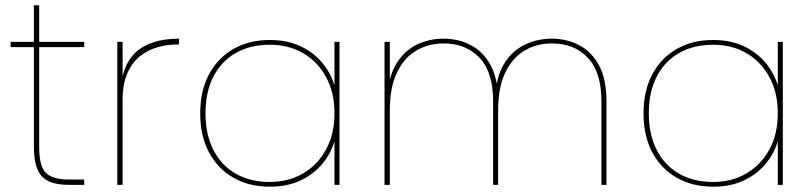

<svg xmlns="http://www.w3.org/2000/svg" viewBox="-20 -698 3061 725"><path d="M108 -142V-678H128V-142Q128 -69 154 -44.5Q180 -20 241 -20H298V0H239Q193 0 164 -13.5Q135 -27 121.5 -58.5Q108 -90 108 -142ZM298 -520H20V-540H298Z M443 -321 436 -341Q436 -393 449.5 -432.5Q463 -472 490.5 -498.5Q518 -525 559.5 -538.5Q601 -552 656 -552V-530H647Q611 -530 574.5 -519.5Q538 -509 508.5 -485.5Q479 -462 461 -421.5Q443 -381 443 -321ZM423 0V-540H443V0Z M736 -270Q736 -356 769.5 -418Q803 -480 862 -513.5Q921 -547 999 -547Q1064 -547 1113.5 -524Q1163 -501 1196 -462Q1229 -423 1243 -375V-540H1262V0H1243V-165Q1229 -117 1196 -78Q1163 -39 1113.5 -16Q1064 7 999 7Q921 7 862 -26.5Q803 -60 769.5 -122Q736 -184 736 -270ZM1243 -270Q1243 -348 1211.5 -406.5Q1180 -465 1125 -497Q1070 -529 999 -529Q925 -529 870.5 -498Q816 -467 786 -409Q756 -351 756 -270Q756 -190 786 -131.5Q816 -73 870.5 -42Q925 -11 999 -11Q1070 -11 1125 -43.5Q1180 -76 1211.5 -134Q1243 -192 1243 -270Z M1432 0V-540H1452V0ZM1842 0V-317Q1842 -425 1791 -479.5Q1740 -534 1655 -534Q1597 -534 1551 -506.5Q1505 -479 1478.5 -423Q1452 -367 1452 -282L1442 -327Q1446 -406 1475.5 -455.5Q1505 -505 1552 -528.5Q1599 -552 1655 -552Q1711 -552 1758 -527.5Q1805 -503 1833 -451Q1861 -399 1861 -315V0ZM2251 0V-317Q2251 -425 2200 -479.5Q2149 -534 2064 -534Q2006 -534 1960 -506.5Q1914 -479 1887.5 -423Q1861 -367 1861 -282L1849 -327Q1853 -406 1882.5 -455.5Q1912 -505 1960 -528.5Q2008 -552 2064 -552Q2120 -552 2167 -527.5Q2214 -503 2242 -451Q2270 -399 2270 -315V0Z M2410 -270Q2410 -356 2443.5 -418Q2477 -480 2536 -513.5Q2595 -547 2673 -547Q2738 -547 2787.5 -524Q2837 -501 2870 -462Q2903 -423 2917 -375V-540H2936V0H2917V-165Q2903 -117 2870 -78Q2837 -39 2787.5 -16Q2738 7 2673 7Q2595 7 2536 -26.5Q2477 -60 2443.5 -122Q2410 -184 2410 -270ZM2917 -270Q2917 -348 2885.5 -406.5Q2854 -465 2799 -497Q2744 -529 2673 -529Q2599 -529 2544.5 -498Q2490 -467 2460 -409Q2430 -351 2430 -270Q2430 -190 2460 -131.5Q2490 -73 2544.5 -42Q2599 -11 2673 -11Q2744 -11 2799 -43.5Q2854 -76 2885.5 -134Q2917 -192 2917 -270Z"/></svg>

Font: Poppins Variable
Style: Regular
Weight: 100
Designer: Jonny Pinhorn
Foundry: Indian Type Foundry
Version: Version 6.000